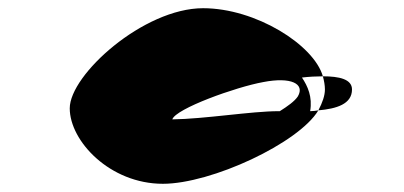

<svg xmlns="http://www.w3.org/2000/svg" viewBox="-20 -742 984 468"><path d="M150 -478C150 -398 248 -294 377 -294C495 -294 708 -393 756 -473C750 -472 743 -471 736 -471C742 -506 730 -532 716 -553C733 -555 751 -556 767 -556C745 -633 603 -722 475 -722C330 -722 150 -560 150 -478ZM400 -451C408 -477 555 -530 622 -542C689 -555 724 -538 706 -507C698 -495 681 -483 662 -471H659C593 -471 479 -452 400 -451ZM756 -473C800 -477 838 -488 838 -524C838 -549 807 -556 767 -556C770 -545 772 -534 772 -524C772 -509 766 -492 756 -473Z"/></svg>

Font: Ampere
Style: UltExt
Weight: 400
Version: Version 1